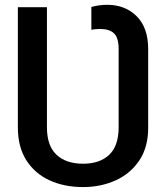

<svg xmlns="http://www.w3.org/2000/svg" viewBox="-20 -757 680 787"><path d="M320.3 9.8Q243.7 9.8 183.3 -17.8Q123 -45.4 88.1 -99.9Q53.2 -154.3 53.2 -235.4V-727.5H172.4V-235.4Q172.4 -159.2 211.7 -122.6Q251 -85.9 320.3 -85.9Q389.2 -85.9 427.7 -122.6Q466.3 -159.2 466.3 -235.4V-555.7Q466.3 -602.1 447.5 -620.1Q428.7 -638.2 391.6 -638.2Q384.3 -638.2 373.5 -637.5Q362.8 -636.7 354.5 -634.8V-728.5Q368.7 -732.4 385.5 -734.9Q402.3 -737.3 419.4 -737.3Q493.2 -737.3 540.3 -690.4Q587.4 -643.6 587.4 -555.7V-235.4Q587.9 -154.8 551.5 -100.1Q515.1 -45.4 454.3 -17.8Q393.6 9.8 320.3 9.8Z"/></svg>

Font: Inter 17pt Medium
Style: Regular
Weight: 500
Version: Version 4.001;git-66647c0bb